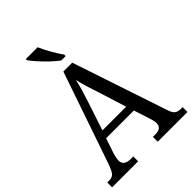

<svg xmlns="http://www.w3.org/2000/svg" viewBox="-262 -1055 1178 1178"><g transform="rotate(-45 327.5 -465.5)"><path d="M1 0V-42H18Q44 -42 57.5 -57Q71 -72 88 -120L292 -714H369L577 -92Q587 -62 601.5 -52Q616 -42 644 -42H655V0H397V-42H418Q473 -42 473 -86Q473 -95 470.5 -106.5Q468 -118 464 -131L429 -239H188L154 -138Q151 -126 148 -112.5Q145 -99 145 -89Q145 -42 205 -42H227V0ZM206 -289H412L355 -470Q340 -514 328.5 -552Q317 -590 310 -623Q303 -590 293 -556Q283 -522 269 -479ZM331 -771Q306 -789 276 -817.5Q246 -846 220.5 -875Q195 -904 183 -921V-931H286Q300 -897 324 -855Q348 -813 369 -784V-771Z"/></g></svg>

Font: Noto Serif Hebrew SemiCondensed
Style: Regular
Weight: 400
Width: 4
Designer: Monotype Design Team
Foundry: Monotype Imaging Inc.
Version: Version 2.004; ttfautohint (v1.8.4.7-5d5b)